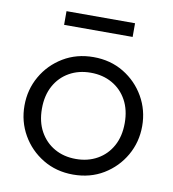

<svg xmlns="http://www.w3.org/2000/svg" viewBox="-79 -744 749 829"><g transform="rotate(10 296.0 -330.0)"><path d="M296 15Q222 15 163.5 -20.2Q105 -55.5 71.5 -114Q38 -172.5 38 -242.5Q38 -312.5 71.5 -371Q105 -429.5 163.5 -464.8Q222 -500 296 -500Q370.5 -500 428.8 -464.8Q487 -429.5 520.5 -371Q554 -312.5 554 -242.5Q554 -172.5 520.5 -114Q487 -55.5 428.8 -20.2Q370.5 15 296 15ZM296 -53.5Q349 -53.5 390 -76.8Q431 -100 454.2 -142.2Q477.5 -184.5 477.5 -242.5Q477.5 -300.5 454.2 -342.8Q431 -385 390 -408.2Q349 -431.5 296 -431.5Q243 -431.5 202 -408.2Q161 -385 137.8 -342.8Q114.5 -300.5 114.5 -242.5Q114.5 -184.5 138 -142.2Q161.5 -100 202.2 -76.8Q243 -53.5 296 -53.5ZM146 -615V-675H446.5V-615Z"/></g></svg>

Font: Geologica ExtraLight
Style: Regular
Weight: 200
Designer: Sindre Bremnes, Frode Helland
Foundry: Monokrom Skriftforlag AS
Version: Version 1.010; ttfautohint (v1.8.4.7-5d5b);gftools[0.9.28]